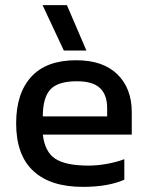

<svg xmlns="http://www.w3.org/2000/svg" viewBox="-20 -719 577 749"><path d="M146 -699H241L317 -522H229ZM43 -238Q43 -355 102 -419.5Q161 -484 277 -484Q382 -484 438 -429Q494 -374 494 -282V-194H147Q155 -126 196 -99.5Q237 -73 325 -73Q361 -73 398.5 -80Q436 -87 465 -98V-18Q402 10 303 10Q177 10 110 -52Q43 -114 43 -238ZM398 -265V-298Q398 -349 370 -375.5Q342 -402 280 -402Q206 -402 176.5 -370Q147 -338 147 -265Z"/></svg>

Font: Kanit
Style: Regular
Weight: 400
Designer: Katatrad Team
Foundry: Cadson Demak
Version: Version 1.001